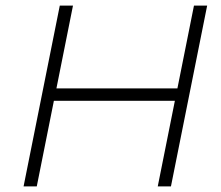

<svg xmlns="http://www.w3.org/2000/svg" viewBox="-20 -664 788 684"><path d="M718 -644 589 0H542L603 -305H172L111 0H64L193 -644H240L181 -349H612L671 -644Z"/></svg>

Font: Montserrat Ace
Style: Light Italic
Weight: 300
Italic angle: -11.3°
Designer: Julieta Ulanovsky
Foundry: Julieta Ulanovsky
Version: Version 1